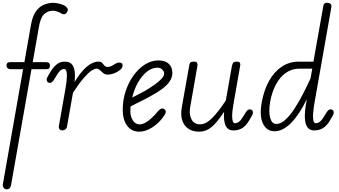

<svg xmlns="http://www.w3.org/2000/svg" viewBox="-50 -949 2470 1397"><path d="M-1 428.5Q-11.5 428.5 -18.2 422.8Q-25 417 -27.8 409Q-30.5 401 -29.5 393.5L118 -445.5H32Q13 -445.5 5.2 -453Q-2.5 -460.5 -2.5 -472Q-2.5 -484 3.2 -490.5Q9 -497 27.5 -497H127.5L175.5 -769Q186.5 -831.5 211.2 -866Q236 -900.5 269 -914.5Q302 -928.5 338 -928.5Q357.5 -928.5 384 -921.8Q410.5 -915 426.5 -903.5Q434.5 -898 440.8 -888.2Q447 -878.5 439 -863.5Q430.5 -847 418.5 -845.8Q406.5 -844.5 400.5 -848.5Q387 -858 368.5 -864.5Q350 -871 337 -871Q297.5 -871 271.2 -846.2Q245 -821.5 233.5 -755L188 -497H281.5Q300.5 -497 307 -490.2Q313.5 -483.5 313.5 -472Q313.5 -459.5 308.5 -452.5Q303.5 -445.5 286 -445.5H179L30.5 397.5Q28.5 409.5 21.5 419Q14.5 428.5 -1 428.5Z M403 0Q392 0 384 -8.2Q376 -16.5 378.5 -32.5L428.5 -316.5Q431.5 -333.5 434 -355.8Q436.5 -378 436.8 -398.8Q437 -419.5 432.5 -433.2Q428 -447 417.5 -447Q400.5 -447 387.2 -434.5Q374 -422 357.5 -393L349 -379Q338.5 -361 330.8 -353.5Q323 -346 313 -346Q303 -346 296.2 -352.5Q289.5 -359 289.5 -371.5Q289.5 -379 299 -395.2Q308.5 -411.5 320.5 -431.5Q342.5 -467 369.8 -486Q397 -505 439.5 -499Q463.5 -495.5 476.8 -476.2Q490 -457 493.8 -425.2Q497.5 -393.5 493 -352.5Q535.5 -424.5 580 -462.5Q624.5 -500.5 665.5 -500.5Q685.5 -500.5 693.8 -491Q702 -481.5 709.8 -471.8Q717.5 -462 736 -462Q748.5 -462 763 -469.5Q777.5 -477 785 -482.5Q798.5 -491.5 811.5 -493.5Q824.5 -495.5 833.2 -490.5Q842 -485.5 842 -473.5Q842 -463.5 837.2 -455.5Q832.5 -447.5 824 -440.8Q815.5 -434 804 -427Q785.5 -415.5 765.8 -410.8Q746 -406 734.5 -406Q715 -406 701.5 -417Q688 -428 676.8 -438.8Q665.5 -449.5 653 -449.5Q639.5 -449.5 617.2 -435.8Q595 -422 561.8 -384.2Q528.5 -346.5 481 -274.5L438.5 -33Q436 -16 426 -8Q416 0 403 0Z M963 9Q907 9 875 -34.5Q843 -78 843 -151Q843 -221 864.2 -285.5Q885.5 -350 922 -400.5Q958.5 -451 1005.2 -480.2Q1052 -509.5 1103.5 -509.5Q1150.5 -509.5 1177.2 -485.5Q1204 -461.5 1204 -418.5Q1204 -387 1187 -360.8Q1170 -334.5 1144 -313.2Q1118 -292 1090.2 -275.5Q1062.5 -259 1040.5 -246.5Q1011 -230 969.8 -209.8Q928.5 -189.5 900.5 -175Q899.5 -166 899 -156.8Q898.5 -147.5 898.5 -138Q898.5 -100 917.5 -72Q936.5 -44 964.5 -44Q994 -44 1026.8 -68.5Q1059.5 -93 1090 -128.5Q1109.5 -154 1122.8 -158Q1136 -162 1145.5 -154.5Q1152.5 -150 1155.2 -143.2Q1158 -136.5 1153.8 -124.8Q1149.5 -113 1134.5 -93.5Q1101 -49 1054.8 -20Q1008.5 9 963 9ZM912 -239Q933.5 -250.5 959 -263.5Q984.5 -276.5 1007 -289Q1042.5 -310 1074 -332.2Q1105.5 -354.5 1125 -375.5Q1144.5 -396.5 1144.5 -414Q1144.5 -428 1131.5 -442.2Q1118.5 -456.5 1095 -456.5Q1054.5 -456.5 1017.8 -426.5Q981 -396.5 953.2 -347Q925.5 -297.5 912 -239Z M1401 9Q1327.5 9 1293 -39.5Q1258.5 -88 1273 -169.5L1327.5 -476Q1328.5 -482 1333 -491.2Q1337.5 -500.5 1361 -500.5Q1380 -500.5 1384.2 -491Q1388.5 -481.5 1387 -473L1333.5 -167.5Q1324.5 -116 1343.5 -80.2Q1362.5 -44.5 1406 -44.5Q1447.5 -44.5 1491.5 -88Q1535.5 -131.5 1593 -217.5L1638 -472Q1639 -477.5 1644.2 -489Q1649.5 -500.5 1672.5 -500.5Q1692 -500.5 1695.8 -491.5Q1699.5 -482.5 1698 -474L1647 -182Q1644 -165.5 1641.5 -143.5Q1639 -121.5 1639.2 -100.8Q1639.5 -80 1644 -66.2Q1648.5 -52.5 1659.5 -52.5Q1676.5 -52.5 1691.2 -65Q1706 -77.5 1723 -106.5L1731.5 -120.5Q1742 -138.5 1749.8 -146Q1757.5 -153.5 1767.5 -153.5Q1777.5 -153.5 1784 -147Q1790.5 -140.5 1790.5 -127.5Q1790.5 -120 1781.2 -104Q1772 -88 1760 -68Q1738.5 -33 1712 -16.5Q1685.5 0 1648.5 0Q1607.5 0 1591.5 -35.2Q1575.5 -70.5 1580.5 -135Q1526.5 -53.5 1486.5 -22.2Q1446.5 9 1401 9Z M1915.5 -207.5Q1903.5 -134 1916 -90.5Q1928.5 -47 1960 -47Q1992 -47 2025 -76.5Q2058 -106 2090.2 -154.8Q2122.5 -203.5 2153 -262.5Q2183.5 -321.5 2210 -380.5L2222 -449.5H2129.5Q2073.5 -449.5 2030 -419Q1986.5 -388.5 1957.5 -334Q1928.5 -279.5 1915.5 -207.5ZM1854.5 -205.5Q1871 -295 1908.2 -361.2Q1945.5 -427.5 2000.2 -464Q2055 -500.5 2124.5 -500.5H2230.5L2303 -908Q2305 -920.5 2313.8 -925Q2322.5 -929.5 2333.5 -928.5Q2347.5 -928 2355.5 -920Q2363.5 -912 2361 -897.5L2234 -176.5Q2230.5 -154 2228.2 -124.8Q2226 -95.5 2229.8 -74Q2233.5 -52.5 2247.5 -52.5Q2264.5 -52.5 2279.2 -65Q2294 -77.5 2311 -106.5L2319.5 -120.5Q2330 -138.5 2337.8 -146Q2345.5 -153.5 2355.5 -153.5Q2365.5 -153.5 2372 -147Q2378.5 -140.5 2378.5 -127.5Q2378.5 -120 2369.2 -104Q2360 -88 2348 -68Q2326.5 -33 2300 -16.5Q2273.5 0 2236 0Q2203 0 2186.5 -23.5Q2170 -47 2168.2 -91.5Q2166.5 -136 2177.5 -198.5L2183 -228.5Q2130.5 -119 2070 -56.5Q2009.5 6 1948 6Q1890 6 1863.2 -49.8Q1836.5 -105.5 1854.5 -205.5Z"/></svg>

Font: Edu VIC WA NT Hand Pre
Style: Regular
Weight: 400
Designer: Tina and Corey Anderson, Eben Sorkin, Mirko Velimirovic
Foundry: Google for Education
Version: Version 1.000